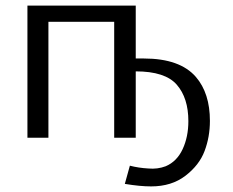

<svg xmlns="http://www.w3.org/2000/svg" viewBox="-20 -492 833 686"><path d="M78 0V-472H465V-283H490H494Q623 -283 680 -217Q730 -159 730 -60Q730 -3 711 47.5Q692 98 642.5 136Q593 174 520 174Q480 174 426 165L444 100Q475 108 510 110Q543 113 572 102Q612 85 632.5 41Q653 -3 653 -59Q653 -142 611.5 -189.5Q570 -237 465 -237V0H388V-414H153V0Z"/></svg>

Font: Coval
Style: Light
Weight: 300
Foundry: Context Ltd
Version: Version 001.000